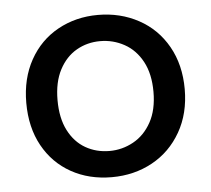

<svg xmlns="http://www.w3.org/2000/svg" viewBox="-43 -553 666 606"><g transform="rotate(-5 290.0 -250.0)"><path d="M39 -250Q39 -327 71.5 -385.5Q104 -444 161 -475.5Q218 -507 288 -507Q359 -507 417 -475.5Q475 -444 508 -385.5Q541 -327 541 -250Q541 -173 507.5 -114.5Q474 -56 416.5 -24.5Q359 7 288 7Q216 7 159.5 -24.5Q103 -56 71 -114Q39 -172 39 -250ZM442 -250Q442 -307 421 -346Q400 -385 364.5 -404.5Q329 -424 288 -424Q247 -424 213 -404.5Q179 -385 158.5 -346Q138 -307 138 -250Q138 -193 158 -154Q178 -115 212 -95.5Q246 -76 288 -76Q328 -76 363.5 -95.5Q399 -115 420.5 -154Q442 -193 442 -250Z"/></g></svg>

Font: AF Albert Sans Medium
Style: Regular
Weight: 500
Designer: Andreas Rasmussen
Foundry: a.Foundry
Version: Version 1.300;Glyphs 3.2 (3231)